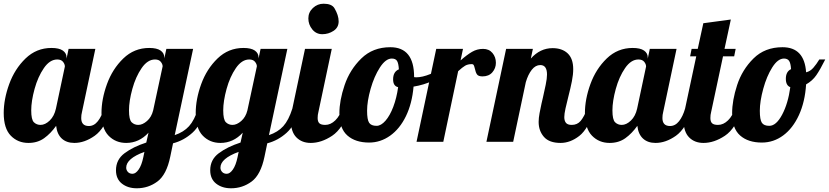

<svg xmlns="http://www.w3.org/2000/svg" viewBox="-33 -763 4460 1033"><path d="M25 -33C50.3 -7 82 6 120 6C152.7 6 180.8 -2.5 204.5 -19.5C228.2 -36.5 249.7 -58.7 269 -86C272.3 -56 282.5 -33.2 299.5 -17.5C316.5 -1.8 339 6 367 6C403.7 6 440.2 -6.8 476.5 -32.5C512.8 -58.2 543.3 -107 568 -179H526C518 -151 507.2 -128.3 493.5 -111C479.8 -93.7 463.7 -85 445 -85C417.7 -85 404 -99.3 404 -128C404 -139.3 405.3 -150 408 -160L480 -500H336L325 -447V-454C325 -469.3 318.3 -481.7 305 -491C291.7 -500.3 271.3 -505 244 -505C190 -505 143.5 -486.2 104.5 -448.5C65.5 -410.8 36.2 -364.8 16.5 -310.5C-3.2 -256.2 -13 -204.3 -13 -155C-13 -99.7 -0.3 -59 25 -33ZM234.5 -114.5C218.2 -98.8 201.7 -91 185 -91C171 -91 159.2 -95.7 149.5 -105C139.8 -114.3 135 -135.7 135 -169C135 -202.3 141 -240.8 153 -284.5C165 -328.2 181.7 -365.5 203 -396.5C224.3 -427.5 248.3 -443 275 -443C289 -443 299.3 -438.8 306 -430.5C312.7 -422.2 316 -413.7 316 -405L268 -179C262 -151.7 250.8 -130.2 234.5 -114.5Z M623 225C644.3 241.7 671 250 703 250C744.3 250 781.3 237.8 814 213.5C846.7 189.2 869.7 144.7 883 80L898 8C936.7 -2 971.3 -20.8 1002 -48.5C1032.7 -76.2 1057 -119.7 1075 -179H1033C1019.7 -137 1003.3 -105.3 984 -84C964.7 -62.7 939 -46.7 907 -36L1006 -500H862L851 -448V-454C851 -469.3 844.3 -481.7 831 -491C817.7 -500.3 797.3 -505 770 -505C716 -505 669.5 -486.2 630.5 -448.5C591.5 -410.8 562.2 -364.8 542.5 -310.5C522.8 -256.2 513 -204.3 513 -155C513 -99.7 525.7 -59 551 -33C576.3 -7 608 6 646 6C692 6 732 -12.3 766 -49L754 4C706.7 19.3 667.7 38.5 637 61.5C606.3 84.5 591 115 591 153C591 184.3 601.7 208.3 623 225ZM758 -112C742 -98 726.3 -91 711 -91C697 -91 685.2 -95.7 675.5 -105C665.8 -114.3 661 -135.7 661 -169C661 -202.3 667 -240.8 679 -284.5C691 -328.2 707.7 -365.5 729 -396.5C750.3 -427.5 774.3 -443 801 -443C815 -443 825.3 -438.8 832 -430.5C838.7 -422.2 842 -414 842 -406L791 -169C785 -145 774 -126 758 -112ZM713 149C702.3 164.3 691.3 172 680 172C669.3 172 661 168.7 655 162C649 155.3 646 147.7 646 139C646 106.3 678.7 78 744 54L738 83C732 111.7 723.7 133.7 713 149Z M1130 225C1151.3 241.7 1178 250 1210 250C1251.3 250 1288.3 237.8 1321 213.5C1353.7 189.2 1376.7 144.7 1390 80L1405 8C1443.7 -2 1478.3 -20.8 1509 -48.5C1539.7 -76.2 1564 -119.7 1582 -179H1540C1526.7 -137 1510.3 -105.3 1491 -84C1471.7 -62.7 1446 -46.7 1414 -36L1513 -500H1369L1358 -448V-454C1358 -469.3 1351.3 -481.7 1338 -491C1324.7 -500.3 1304.3 -505 1277 -505C1223 -505 1176.5 -486.2 1137.5 -448.5C1098.5 -410.8 1069.2 -364.8 1049.5 -310.5C1029.8 -256.2 1020 -204.3 1020 -155C1020 -99.7 1032.7 -59 1058 -33C1083.3 -7 1115 6 1153 6C1199 6 1239 -12.3 1273 -49L1261 4C1213.7 19.3 1174.7 38.5 1144 61.5C1113.3 84.5 1098 115 1098 153C1098 184.3 1108.7 208.3 1130 225ZM1265 -112C1249 -98 1233.3 -91 1218 -91C1204 -91 1192.2 -95.7 1182.5 -105C1172.8 -114.3 1168 -135.7 1168 -169C1168 -202.3 1174 -240.8 1186 -284.5C1198 -328.2 1214.7 -365.5 1236 -396.5C1257.3 -427.5 1281.3 -443 1308 -443C1322 -443 1332.3 -438.8 1339 -430.5C1345.7 -422.2 1349 -414 1349 -406L1298 -169C1292 -145 1281 -126 1265 -112ZM1220 149C1209.3 164.3 1198.3 172 1187 172C1176.3 172 1168 168.7 1162 162C1156 155.3 1153 147.7 1153 139C1153 106.3 1185.7 78 1251 54L1245 83C1239 111.7 1230.7 133.7 1220 149Z M1647 -605C1661 -587.7 1679 -579 1701 -579C1723 -579 1743.2 -585 1761.5 -597C1779.8 -609 1789 -626 1789 -648C1789 -670 1781.3 -693.8 1766 -719.5C1756 -735.2 1736.7 -743 1708 -743C1686 -743 1666.8 -735.3 1650.5 -720C1634.2 -704.7 1626 -686 1626 -664C1626 -642 1633 -622.3 1647 -605ZM1561.5 -24C1581.2 -4 1607 6 1639 6C1677 6 1715.3 -6.8 1754 -32.5C1792.7 -58.2 1824.3 -107 1849 -179H1807C1799.7 -153 1787.7 -131.8 1771 -115.5C1754.3 -99.2 1736.3 -91 1717 -91C1702.3 -91 1691.8 -93.8 1685.5 -99.5C1679.2 -105.2 1676 -114.7 1676 -128C1676 -139.3 1677.3 -150 1680 -160L1752 -500H1608L1540 -179C1534.7 -152.3 1532 -130.7 1532 -114C1532 -74 1541.8 -44 1561.5 -24Z M1836 -34C1864.7 -8.7 1903.7 4 1953 4C1993.7 4 2031.3 -8.3 2066 -33C2100.7 -57.7 2129 -92.7 2151 -138C2173 -183.3 2186.7 -236.3 2192 -297C2228.7 -303 2262.5 -313.2 2293.5 -327.5C2324.5 -341.8 2349.7 -359.3 2369 -380L2360 -407C2336.7 -390.3 2310.7 -376.2 2282 -364.5C2253.3 -352.8 2228 -347 2206 -347C2200.7 -347 2197 -347.3 2195 -348V-349C2195 -455.7 2152.3 -509 2067 -509C2004.3 -509 1952.3 -488.8 1911 -448.5C1869.7 -408.2 1839.7 -360.3 1821 -305C1802.3 -249.7 1793 -199.3 1793 -154C1793 -99.3 1807.3 -59.3 1836 -34ZM2041 -113.5C2025 -95.2 2009 -86 1993 -86C1973.7 -86 1960.3 -91.5 1953 -102.5C1945.7 -113.5 1942 -135 1942 -167C1942 -201 1948.3 -240.3 1961 -285C1973.7 -329.7 1990.3 -368 2011 -400C2031.7 -432 2053 -448 2075 -448C2088.3 -448 2097.7 -443.8 2103 -435.5C2108.3 -427.2 2111.7 -412 2113 -390C2092.3 -381.3 2082 -363.3 2082 -336C2082 -312 2091 -298 2109 -294C2103.7 -255.3 2095 -220.2 2083 -188.5C2071 -156.8 2057 -131.8 2041 -113.5Z M2314 -500 2208 0H2352L2432 -380C2447.3 -394 2459.8 -403.8 2469.5 -409.5C2479.2 -415.2 2491 -418 2505 -418C2510.3 -418 2514 -416 2516 -412C2518 -408 2520 -401.7 2522 -393C2524.7 -379.7 2528.5 -369.5 2533.5 -362.5C2538.5 -355.5 2548.3 -352 2563 -352C2585.7 -352 2603.3 -359.3 2616 -374C2628.7 -388.7 2635 -405.7 2635 -425C2635 -445.7 2628.8 -463.3 2616.5 -478C2604.2 -492.7 2587.3 -500 2566 -500C2544.7 -500 2524.8 -494.7 2506.5 -484C2488.2 -473.3 2467.7 -458 2445 -438L2458 -500Z M2893.5 -26.5C2912.5 -4.8 2942.3 6 2983 6C3017.7 6 3051.2 -6.5 3083.5 -31.5C3115.8 -56.5 3144.3 -105.7 3169 -179H3127C3115 -149 3103 -126.8 3091 -112.5C3079 -98.2 3063 -91 3043 -91C3028.3 -91 3018 -94.7 3012 -102C3006 -109.3 3003 -119.7 3003 -133C3003 -144.3 3005.2 -159.8 3009.5 -179.5C3013.8 -199.2 3018.7 -219.3 3024 -240C3032.7 -274 3039.3 -302.8 3044 -326.5C3048.7 -350.2 3051 -371.7 3051 -391C3051 -429 3041 -457.3 3021 -476C3001 -494.7 2974 -504 2940 -504C2895.3 -504 2856.3 -485.3 2823 -448L2834 -500H2690L2584 0H2728L2796 -321C2804 -348.3 2814.7 -370.5 2828 -387.5C2841.3 -404.5 2856.7 -413 2874 -413C2898 -413 2910 -396 2910 -362C2910 -348 2907.7 -329.7 2903 -307C2898.3 -284.3 2893.3 -261.3 2888 -238C2886.7 -233.3 2884.2 -222.7 2880.5 -206C2876.8 -189.3 2873.3 -172.2 2870 -154.5C2866.7 -136.8 2865 -121 2865 -107C2865 -75 2874.5 -48.2 2893.5 -26.5Z M3152 -33C3177.3 -7 3209 6 3247 6C3279.7 6 3307.8 -2.5 3331.5 -19.5C3355.2 -36.5 3376.7 -58.7 3396 -86C3399.3 -56 3409.5 -33.2 3426.5 -17.5C3443.5 -1.8 3466 6 3494 6C3530.7 6 3567.2 -6.8 3603.5 -32.5C3639.8 -58.2 3670.3 -107 3695 -179H3653C3645 -151 3634.2 -128.3 3620.5 -111C3606.8 -93.7 3590.7 -85 3572 -85C3544.7 -85 3531 -99.3 3531 -128C3531 -139.3 3532.3 -150 3535 -160L3607 -500H3463L3452 -447V-454C3452 -469.3 3445.3 -481.7 3432 -491C3418.7 -500.3 3398.3 -505 3371 -505C3317 -505 3270.5 -486.2 3231.5 -448.5C3192.5 -410.8 3163.2 -364.8 3143.5 -310.5C3123.8 -256.2 3114 -204.3 3114 -155C3114 -99.7 3126.7 -59 3152 -33ZM3361.5 -114.5C3345.2 -98.8 3328.7 -91 3312 -91C3298 -91 3286.2 -95.7 3276.5 -105C3266.8 -114.3 3262 -135.7 3262 -169C3262 -202.3 3268 -240.8 3280 -284.5C3292 -328.2 3308.7 -365.5 3330 -396.5C3351.3 -427.5 3375.3 -443 3402 -443C3416 -443 3426.3 -438.8 3433 -430.5C3439.7 -422.2 3443 -413.7 3443 -405L3395 -179C3389 -151.7 3377.8 -130.2 3361.5 -114.5Z M3674.5 -24C3694.2 -4 3720 6 3752 6C3790 6 3828.3 -6.8 3867 -32.5C3905.7 -58.2 3937.3 -107 3962 -179H3920C3912.7 -153 3900.7 -131.8 3884 -115.5C3867.3 -99.2 3849.3 -91 3830 -91C3815.3 -91 3804.8 -93.8 3798.5 -99.5C3792.2 -105.2 3789 -114.7 3789 -128C3789 -139.3 3790.3 -150 3793 -160L3857 -460H3917L3925 -500H3865L3899 -658L3751 -638L3721 -500H3688L3680 -460H3713L3653 -179C3647.7 -152.3 3645 -130.7 3645 -114C3645 -74 3654.8 -44 3674.5 -24Z M3949 -34C3977.7 -8.7 4016.7 4 4066 4C4108 4 4146.3 -8.8 4181 -34.5C4215.7 -60.2 4243.8 -96.7 4265.5 -144C4287.2 -191.3 4300 -246.3 4304 -309C4326.7 -321.7 4345 -338.2 4359 -358.5C4373 -378.8 4389 -407 4407 -443H4375C4365 -426.3 4354.3 -411.5 4343 -398.5C4331.7 -385.5 4318.7 -377.3 4304 -374C4298 -464 4255.7 -509 4177 -509C4113.7 -509 4061.7 -488.8 4021 -448.5C3980.3 -408.2 3951 -360.5 3933 -305.5C3915 -250.5 3906 -200 3906 -154C3906 -99.3 3920.3 -59.3 3949 -34ZM4175 -146C4153.7 -106 4130.7 -86 4106 -86C4086.7 -86 4073.3 -91.5 4066 -102.5C4058.7 -113.5 4055 -135 4055 -167C4055 -201 4061.2 -240.5 4073.5 -285.5C4085.8 -330.5 4102 -368.8 4122 -400.5C4142 -432.2 4163 -448 4185 -448C4197.7 -448 4206.8 -443.8 4212.5 -435.5C4218.2 -427.2 4221.7 -412.3 4223 -391C4204.3 -382.3 4195 -365 4195 -339C4195 -315 4203 -300 4219 -294C4211 -235.3 4196.3 -186 4175 -146Z"/></svg>

Font: DonutKreme
Style: Regular
Weight: 400
Designer: Impallari Type
Foundry: Impallari Type
Version: Version 2.100